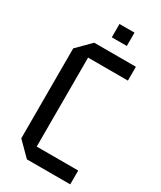

<svg xmlns="http://www.w3.org/2000/svg" viewBox="-212 -924 839 998"><g transform="rotate(30 207.5 -425.0)"><path d="M50 -80V-620L130 -700H380V-617H141V-83H390V0H130ZM195 -770V-850H285V-770Z"/></g></svg>

Font: Tektur SemiCondensed
Style: Regular
Weight: 400
Width: 4
Designer: Adam Jagosz
Foundry: Adam Jagosz
Version: Version 1.005;gftools[0.9.30]